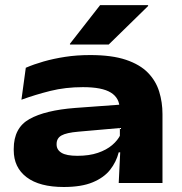

<svg xmlns="http://www.w3.org/2000/svg" viewBox="-20 -713 708 748"><path d="M442.5 0 449 -134.5 447 -157V-265.5L446 -289.5Q446 -331 412 -352.2Q378 -373.5 303 -373.5Q235 -373.5 176 -358.8Q117 -344 63.5 -324.5L80.5 -449Q111.5 -462.5 150 -473.5Q188.5 -484.5 233.8 -491.5Q279 -498.5 331.5 -498.5Q416 -498.5 470.8 -480Q525.5 -461.5 556.5 -429.5Q587.5 -397.5 600.2 -356Q613 -314.5 613 -268.5V0ZM228.5 15.5Q134 15.5 83.8 -22.5Q33.5 -60.5 33.5 -128V-133Q33.5 -215 94.8 -249.2Q156 -283.5 273 -292.5L458 -306L461.5 -215.5L285 -200Q238.5 -196 219.5 -185.2Q200.5 -174.5 200.5 -152V-150Q200.5 -129.5 219.5 -117.8Q238.5 -106 281.5 -106Q327.5 -106 361.2 -117.5Q395 -129 417 -147.8Q439 -166.5 449.5 -188.5L478.5 -119.5H442.5Q433 -82 409 -51.5Q385 -21 341.2 -2.8Q297.5 15.5 228.5 15.5ZM370 -693H557V-689.5L403.5 -539.5H252.5V-542.5Z"/></svg>

Font: Anek Latin Expanded
Style: Bold
Weight: 700
Width: 7
Designer: Yesha Goshar
Foundry: Ek Type
Version: Version 1.003